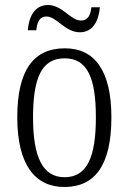

<svg xmlns="http://www.w3.org/2000/svg" viewBox="-20 -737 514 767"><path d="M299 -608C354 -608 375 -659 379 -708H345C342 -681 334 -655 303 -655C262 -655 229 -717 172 -717C115 -717 95 -665 91 -616H125C128 -644 135 -671 166 -671C206 -671 240 -608 299 -608ZM237 10C360 10 425 -78 425 -268C425 -454 359 -544 239 -544C112 -544 49 -454 49 -268C49 -79 120 10 237 10ZM238 -29C149 -29 112 -112 112 -268C112 -425 146 -504 238 -504C329 -504 363 -426 363 -268C363 -114 330 -29 238 -29Z"/></svg>

Font: Noto Serif Thai Condensed Light
Style: Regular
Weight: 300
Width: 3
Designer: Monotype Design Team
Foundry: Monotype Imaging Inc.
Version: Version 2.002